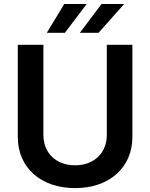

<svg xmlns="http://www.w3.org/2000/svg" viewBox="-20 -958 774 989"><path d="M530.2 -727.3V-263.1C530.2 -171.9 466.6 -106.5 366.8 -106.5C266.7 -106.5 203.5 -171.9 203.5 -263.1V-727.3H71.7V-252.1C71.7 -95.9 188.9 11 366.8 11C544 11 661.9 -95.9 661.9 -252.1V-727.3ZM221.2 -789.1H314.3L426.8 -937.5H311.1ZM391.3 -789.1H487.6L619.7 -937.5H503.2Z"/></svg>

Font: Margiela Sans Semi Bold
Style: Regular
Weight: 600
Designer: Stefan Endress, Andreas Faust
Version: Version 1.100;FEAKit 1.0